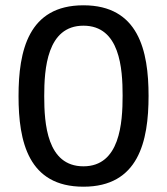

<svg xmlns="http://www.w3.org/2000/svg" viewBox="-20 -690 631 725"><path d="M295 15C503 15 541 -156 541 -328C541 -499 503 -670 295 -670C87 -670 50 -498 50 -327C50 -155 87 15 295 15ZM295 -593C433 -593 443 -431 443 -329C443 -226 433 -62 295 -62C157 -62 147 -224 147 -327C147 -429 157 -593 295 -593Z"/></svg>

Font: Logix
Style: Regular
Weight: 400
Designer: Michael Lee Finney
Version: Version 1.06